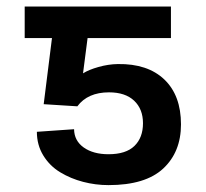

<svg xmlns="http://www.w3.org/2000/svg" viewBox="-20 -548 618 577"><path d="M212.4 -228.5 111.3 -234.9 136.2 -433.6H54.2V-528.3H493.7V-433.6H243.2L229.5 -327.6Q246.6 -338.4 275.9 -346.7Q305.2 -355 334 -355.5Q423.8 -356.9 473.9 -309.1Q523.9 -261.2 523.9 -174.3Q523.9 -91.3 470.5 -41.5Q417 8.3 306.2 8.3Q267.1 8.3 229.7 -1.5Q192.4 -11.2 160.9 -30.3Q129.4 -49.3 110.1 -80.8Q90.8 -112.3 90.8 -151.9L202.6 -159.7Q203.1 -125 231.7 -104.7Q260.3 -84.5 306.2 -84.5Q358.4 -84.5 384 -109.4Q409.7 -134.3 409.7 -177.7Q409.7 -220.2 383.1 -245.4Q356.4 -270.5 307.6 -270.5Q243.7 -270.5 212.4 -228.5Z"/></svg>

Font: Interop Med
Style: Regular
Weight: 500
Designer: Rasmus Andersson, Google, Jang Haemin
Foundry: jhaemin
Version: Version 1.007